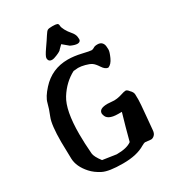

<svg xmlns="http://www.w3.org/2000/svg" viewBox="-213 -994 993 1112"><g transform="rotate(-30 283.5 -438.0)"><path d="M310.5 -769 288.1 -747.1Q284.2 -738.3 252.9 -725.6Q232.4 -716.8 220.7 -716.8Q195.8 -716.8 195.8 -741.7Q195.8 -753.9 223.6 -793.7Q251.5 -833.5 264.9 -855Q278.3 -876.5 286.4 -880.6Q294.4 -884.8 317.4 -884.8Q340.3 -884.8 348.9 -881.3Q357.4 -877.9 357.4 -866Q357.4 -854 368.2 -834Q378.9 -814 395 -795.7Q411.1 -777.3 414.1 -759.8Q415.5 -750 415.5 -743.7Q415.5 -737.3 414.1 -734.4Q408.7 -723.6 393.6 -723.6Q377 -723.6 349.6 -736.3ZM485.4 -30.3 448.2 -34.2Q439.9 -34.2 423.3 -24.4Q368.7 8.8 277.8 8.8H274.4Q182.1 8.8 142.8 -11.2Q103.5 -31.2 79.1 -58.6Q31.7 -111.3 29.8 -165.5L27.3 -278.3Q27.3 -392.6 45.4 -436.5Q63.5 -480.5 71.8 -514.9Q80.1 -549.3 121.6 -594.7Q192.4 -672.9 298.3 -672.9Q339.8 -672.9 387.7 -661.6Q435.5 -650.4 445.3 -650.4Q455.1 -650.4 463.9 -656.7Q472.7 -663.1 490.2 -663.1H491.2Q510.3 -663.1 520.3 -652.3Q530.3 -641.6 531.2 -624.5L532.2 -605Q532.2 -590.3 517.1 -556.6Q502 -522.9 479 -514.6Q459.5 -516.1 442.4 -542.5Q425.3 -568.8 410.9 -578.4Q396.5 -587.9 370.8 -594.5Q345.2 -601.1 328.6 -601.1H324.2Q306.6 -600.1 294.9 -598.6Q227.5 -563 184.1 -493.4Q140.6 -423.8 140.6 -265.1Q140.6 -205.6 146.5 -133.3Q148.4 -110.4 179.7 -69.3L270.5 -55.7Q338.9 -55.7 370.6 -79.6Q393.6 -168 418.9 -253.9H395Q320.3 -253.9 314.5 -296.9L313 -298.3V-303.7Q313 -335.9 370.1 -335.9L414.1 -333Q441.4 -334 464.8 -341.8Q488.3 -349.6 498 -349.6Q507.8 -349.6 519.5 -334Q536.1 -318.4 536.6 -302.2Q537.1 -286.1 537.1 -265.9Q537.1 -245.6 529.8 -168.9Q522.5 -92.3 521 -71.8Q519.5 -51.3 508.3 -40.8Q497.1 -30.3 485.4 -30.3Z"/></g></svg>

Font: Drukaatie burti
Style: Demi
Weight: 600
Version: Version 0.14